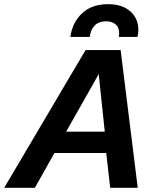

<svg xmlns="http://www.w3.org/2000/svg" viewBox="-68 -900 748 920"><path d="M-48 0 342 -660H510L592 0H460L441 -167H193L99 0ZM249 -269H434L405 -545ZM269 -723Q279 -793 325.5 -836.5Q372 -880 450 -880Q518 -880 556.5 -845.5Q595 -811 595 -757Q595 -742 591 -723H501Q503 -735 503 -742Q503 -770 485 -784Q467 -798 442 -798Q405 -798 385.5 -777.5Q366 -757 362 -723Z"/></svg>

Font: Work Sans SemiBold
Style: Italic
Weight: 600
Italic angle: -13°
Designer: Wei Huang
Foundry: Wei Huang
Version: Version 2.012; ttfautohint (v1.8.3)